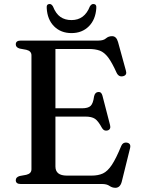

<svg xmlns="http://www.w3.org/2000/svg" viewBox="-20 -898 688 937"><path d="M57 -681.5Q57 -700 81.5 -700H461Q485 -700 497.2 -710.8Q509.5 -721.5 527 -721.5Q548 -721.5 556 -693L594.5 -553Q601 -532 582 -526.5Q560.5 -520.5 549.5 -542Q526.5 -593 507.8 -617.8Q489 -642.5 467.2 -650.8Q445.5 -659 412.5 -659H250.5V-369.5H379.5Q410 -369.5 422.2 -381.2Q434.5 -393 439 -427Q443 -447 458.5 -449Q475 -451 480 -431L517 -288Q522.5 -267 505.5 -261.5Q488 -256.5 478 -273Q459.5 -307.5 443.5 -318.2Q427.5 -329 397.5 -329H250.5V-85.5Q250.5 -41 306.5 -41H427Q459.5 -41 482.2 -51.5Q505 -62 525.8 -93.2Q546.5 -124.5 572 -186.5Q580 -204.5 598.5 -202Q621 -198.5 614.5 -174L574 -10.5Q566 18.5 543 18.5Q527.5 18.5 514.2 9.2Q501 0 479 0H81.5Q57 0 57 -18.5Q57 -33.5 76 -39L108.5 -45Q133.5 -51 133.5 -72V-628Q133.5 -649 108.5 -655L76 -661Q57 -666.5 57 -681.5ZM329 -800Q392.5 -800 418.5 -866.5Q426 -878.5 435 -878.5Q452 -878.5 450 -858.5Q446.5 -802.5 413.5 -769.5Q380.5 -736.5 329 -736.5Q277 -736.5 244 -769.5Q211 -802.5 208 -858.5Q206 -878.5 222.5 -878.5Q231.5 -878.5 238.5 -866.5Q252.5 -831 274.8 -815.5Q297 -800 329 -800Z"/></svg>

Font: Fraunces 9pt
Style: Regular
Weight: 400
Version: Version 1.000;[b76b70a41]